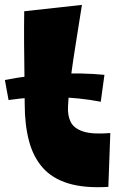

<svg xmlns="http://www.w3.org/2000/svg" viewBox="-23 -763 501 785"><path d="M420 1Q323 7 257 -13Q191 -33 152 -77Q113 -121 95.5 -187Q78 -253 78 -339Q78 -386 77 -449.5Q76 -513 75.5 -583Q75 -653 76 -717L312 -743Q300 -666 288 -592Q276 -518 267 -451Q258 -384 255 -327Q253 -291 266 -264.5Q279 -238 317 -225.5Q355 -213 428 -219ZM389 -347Q302 -364 204.5 -366Q107 -368 12 -354L-3 -436Q98 -456 205.5 -461Q313 -466 404 -457Z"/></svg>

Font: Marhey Light
Style: Regular
Weight: 300
Designer: Nur Syamsi & Bustanul Arifin
Foundry: Namelatype
Version: Version 1.000